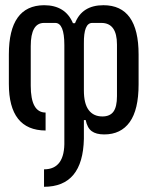

<svg xmlns="http://www.w3.org/2000/svg" viewBox="-20 -516 568 737"><path d="M149 134Q230 134 227 24V-343Q227 -428 192 -428H149Q98 -428 98 -339V-187Q98 -84 155 -84V-15Q14 -16 14 -194V-307Q14 -495 149 -496Q231 -496 260 -427H268Q295 -496 377 -496Q512 -496 512 -307V-192Q512 -95 478 -47.5Q444 0 380 0Q349 0 332 -12.5Q315 -25 309 -55H302V17Q298 201 149 201ZM373 -69Q402 -69 415.5 -87.5Q429 -106 429 -147V-345Q429 -428 369 -428H334Q301 -428 302 -349V-169Q302 -118 320.5 -93.5Q339 -69 373 -69Z"/></svg>

Font: PlemolJP
Style: Regular
Weight: 400
Monospace: yes
Version: v2.0.4; ttfautohint (v1.8.4.7-5d5b-dirty) -l 6 -r 45 -G 200 